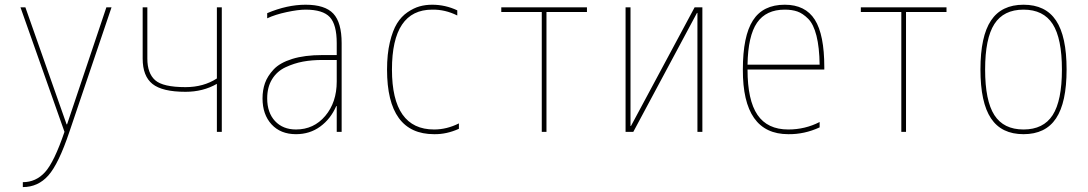

<svg xmlns="http://www.w3.org/2000/svg" viewBox="-20 -550 4540 801"><path d="M259.8 -31.2 423.8 -519.5H445.3L269.5 0Q224.6 133.8 181.6 182.1Q138.7 230.5 75.2 230.5V210Q129.9 210 168 168Q206.1 126 249 0L65.4 -519.5H85.9L257.8 -31.2Z M884.8 -519.5H905.3V0H884.8V-200.2Q827.1 -167 753.9 -167Q657.2 -167 616.2 -199.7Q575.2 -232.4 575.2 -305.7V-519.5H594.7V-305.7Q594.7 -244.1 627.4 -215.3Q660.2 -186.5 753.9 -186.5Q829.1 -186.5 884.8 -222.7Z M1384.8 -107.4H1382.8Q1359.4 -53.7 1315.9 -22Q1272.5 9.8 1214.8 9.8Q1150.4 9.8 1112.8 -31.2Q1075.2 -72.3 1075.2 -139.6Q1075.2 -173.8 1085.4 -203.1Q1095.7 -232.4 1121.6 -260.3Q1147.5 -288.1 1199.2 -304.2Q1251 -320.3 1325.2 -320.3H1384.8V-370.1Q1384.8 -447.3 1356 -478.5Q1327.1 -509.8 1254.9 -509.8Q1223.6 -509.8 1175.8 -499.5Q1127.9 -489.3 1094.7 -473.6V-495.1Q1177.7 -530.3 1254.9 -530.3Q1335.9 -530.3 1370.6 -493.2Q1405.3 -456.1 1405.3 -370.1V0H1384.8ZM1384.8 -299.8H1325.2Q1281.2 -299.8 1244.1 -293Q1207 -286.1 1171.4 -269.5Q1135.7 -252.9 1115.2 -219.7Q1094.7 -186.5 1094.7 -139.6Q1094.7 -80.1 1127.4 -44.9Q1160.2 -9.8 1214.8 -9.8Q1289.1 -9.8 1336.9 -66.4Q1384.8 -123 1384.8 -210Z M1791 -9.8Q1843.8 -9.8 1894.5 -35.2V-12.7Q1842.8 10.7 1791 9.8Q1594.7 9.8 1594.7 -259.8Q1594.7 -324.2 1606.4 -373.5Q1618.2 -422.9 1636.2 -452.1Q1654.3 -481.4 1680.2 -499Q1706.1 -516.6 1730.5 -523.4Q1754.9 -530.3 1783.2 -530.3Q1837.9 -530.3 1887.7 -506.8V-485.4Q1836.9 -510.7 1783.2 -509.8Q1615.2 -509.8 1615.2 -259.8Q1615.2 -9.8 1791 -9.8Z M2240.2 0V-500H2071.3V-519.5H2428.7V-500H2259.8V0Z M2612.3 -24.4 2877.9 -519.5H2910.2V0H2889.6V-496.1H2887.7L2622.1 0H2589.8V-519.5H2610.4V-24.4Z M3253.9 -530.3Q3339.8 -530.3 3379.4 -467.8Q3418.9 -405.3 3418.9 -269.5V-259.8H3098.6Q3098.6 -131.8 3140.1 -70.8Q3181.6 -9.8 3268.6 -9.8Q3338.9 -9.8 3399.4 -41V-18.6Q3335.9 10.7 3268.6 9.8Q3078.1 9.8 3079.1 -259.8Q3079.1 -399.4 3121.1 -464.8Q3163.1 -530.3 3253.9 -530.3ZM3098.6 -280.3H3399.4Q3398.4 -352.5 3386.2 -400.9Q3374 -449.2 3351.6 -471.7Q3329.1 -494.1 3306.6 -502Q3284.2 -509.8 3253.9 -509.8Q3175.8 -509.8 3138.2 -455.1Q3100.6 -400.4 3098.6 -280.3Z M3740.2 0V-500H3571.3V-519.5H3928.7V-500H3759.8V0Z M4128.4 -69.8Q4167 -9.8 4250 -9.8Q4333 -9.8 4371.6 -69.8Q4410.2 -129.9 4410.2 -259.8Q4410.2 -389.6 4371.6 -449.7Q4333 -509.8 4250 -509.8Q4167 -509.8 4128.4 -449.7Q4089.8 -389.6 4089.8 -259.8Q4089.8 -129.9 4128.4 -69.8ZM4385.7 -56.2Q4341.8 9.8 4250 9.8Q4158.2 9.8 4114.3 -56.2Q4070.3 -122.1 4070.3 -260.3Q4070.3 -398.4 4114.3 -464.4Q4158.2 -530.3 4250 -530.3Q4341.8 -530.3 4385.7 -464.4Q4429.7 -398.4 4429.7 -260.3Q4429.7 -122.1 4385.7 -56.2Z"/></svg>

Font: Mgen+ 1m thin
Style: Regular
Weight: 100
Designer: [Source Han Sans]
Ryoko NISHIZUKA  (kana & ideographs); Paul D. Hunt (Latin, Greek & Cyrillic); Wenlong ZHANG  (bopomofo
Version: Version 1.059.20150602